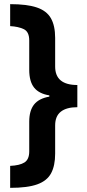

<svg xmlns="http://www.w3.org/2000/svg" viewBox="-20 -741 419 926"><path d="M29 59Q75 57 98 42.5Q121 28 121 -11V-154Q121 -207 144 -236.5Q167 -266 218 -275V-281Q168 -289 144.5 -318.5Q121 -348 121 -404V-546Q121 -588 94.5 -600.5Q68 -613 29 -615V-721Q110 -721 157.5 -705Q205 -689 225.5 -653Q246 -617 246 -558V-420Q246 -331 353 -331V-224Q301 -224 273.5 -202.5Q246 -181 246 -136V0Q246 58 226.5 94.5Q207 131 160 148Q113 165 29 165Z"/></svg>

Font: Noto Sans Lao Condensed
Style: Bold
Weight: 700
Width: 3
Designer: Monotype Design Team
Foundry: Monotype Imaging Inc.
Version: Version 2.003; ttfautohint (v1.8.4.7-5d5b)